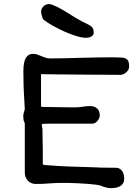

<svg xmlns="http://www.w3.org/2000/svg" viewBox="-20 -932 683 964"><path d="M410.6 -742.2Q394.5 -742.2 372.6 -748.3Q350.6 -754.4 327.1 -763.7Q303.7 -772.9 280.5 -784.4Q257.3 -795.9 238.8 -806.6Q220.2 -817.4 208 -826.2Q195.8 -835 194.3 -839.4Q186.5 -860.8 186.5 -874.5Q186.5 -882.8 190.2 -889.6Q193.8 -896.5 199.5 -901.4Q205.1 -906.2 211.9 -908.9Q218.8 -911.6 225.6 -911.6Q232.9 -911.6 244.1 -907.5Q255.4 -903.3 268.6 -896.7Q281.7 -890.1 295.4 -882.1Q309.1 -874 321.3 -866.5Q333.5 -858.9 343 -852.8Q352.5 -846.7 357.4 -843.8Q376 -832.5 390.1 -825.4Q404.3 -818.4 414.8 -813.2Q425.3 -808.1 432.4 -803.7Q439.5 -799.3 443.8 -793.5Q448.7 -786.6 449.7 -779.3Q450.7 -772 450.7 -766.6Q450.7 -763.7 448.7 -759.3Q446.8 -754.9 442.1 -751.2Q437.5 -747.6 429.7 -744.9Q421.9 -742.2 410.6 -742.2ZM104.5 -314Q99.6 -321.8 98.1 -330.8Q96.7 -339.8 96.7 -349.1Q96.7 -357.4 99.6 -366.2Q102.5 -375 104.5 -383.8Q102.1 -425.3 99.9 -466.3Q97.7 -507.3 97.7 -550.3Q97.7 -559.1 97.4 -570.6Q97.2 -582 98.1 -594.5Q99.1 -606.9 101.6 -618.9Q104 -630.9 109.4 -640.4Q114.7 -649.9 123.8 -655.8Q132.8 -661.6 147 -661.6Q157.7 -661.6 167.7 -658Q177.7 -654.3 187.7 -650.1Q197.8 -646 208 -642.3Q218.3 -638.7 230 -638.7Q259.3 -638.7 298.3 -639.4Q337.4 -640.1 380.4 -641.6Q403.8 -642.1 427 -642.6Q450.2 -643.1 472.7 -643.6Q495.1 -644 515.6 -644Q536.1 -644 553.7 -644Q575.2 -644 589.6 -643.1Q604 -642.1 612.5 -637.5Q621.1 -632.8 624.8 -623.5Q628.4 -614.3 628.4 -597.7Q628.4 -590.3 624.8 -583Q621.1 -575.7 614.7 -569.8Q608.4 -564 600.6 -560.1Q592.8 -556.2 585 -556.2Q490.7 -556.6 424.6 -557.1Q358.4 -557.6 314 -558.1Q269.5 -558.6 244.1 -558.8Q218.8 -559.1 206.1 -559.3Q193.4 -559.6 189.7 -559.6Q186 -559.6 186 -560.1V-401.4Q186 -395 190.4 -395Q208.5 -395 227.1 -394.8Q245.6 -394.5 265.9 -394Q286.1 -393.6 309.1 -393.3Q332 -393.1 359.4 -393.1Q377.4 -393.1 395.3 -396.2Q413.1 -399.4 433.1 -399.4Q453.1 -399.4 467 -387.9Q481 -376.5 481 -350.6Q481 -347.2 478.5 -340.6Q476.1 -334 471.4 -327.4Q466.8 -320.8 459.5 -315.9Q452.1 -311 442.4 -311H231.9Q217.8 -311 209.5 -310.8Q201.2 -310.5 196.8 -310.1Q192.4 -309.6 191.2 -308.8Q189.9 -308.1 189.9 -307.1Q189.9 -300.3 191.7 -293.5Q193.4 -286.6 193.4 -276.9Q193.4 -274.4 193.4 -265.4Q193.4 -256.3 193.6 -243.9Q193.8 -231.4 194.1 -216.6Q194.3 -201.7 194.8 -187.5V-109.4Q192.9 -106.4 199.2 -104.7Q205.6 -103 216.3 -102.3Q227.1 -101.6 240.2 -101.1Q253.4 -100.6 265.1 -99.1Q281.7 -98.1 306.2 -96.9Q330.6 -95.7 356.4 -95Q382.3 -94.2 407.5 -93.5Q432.6 -92.8 450.7 -92Q468.8 -91.3 477.1 -91.1Q485.4 -90.8 478.5 -90.8Q469.2 -90.8 470.7 -90.8Q472.2 -90.8 479.7 -90.6Q487.3 -90.3 499 -90.3Q510.7 -90.3 522.9 -90.1Q535.2 -89.8 545.2 -89.8Q555.2 -89.8 559.6 -89.8Q572.8 -89.8 581.3 -84.5Q589.8 -79.1 594.7 -71Q599.6 -63 601.6 -53.2Q603.5 -43.5 603.5 -34.7Q603.5 -21.5 598.1 -12.2Q592.8 -2.9 583.7 2.4Q574.7 7.8 562.3 10.3Q549.8 12.7 536.1 12.7Q525.9 12.7 511.2 9Q496.6 5.4 485.4 0Q480 -2 463.9 -4.4Q447.8 -6.8 422.6 -8.8Q397.5 -10.7 363.8 -12.2Q330.1 -13.7 289.6 -13.7Q259.3 -13.7 226.8 -11Q194.3 -8.3 159.2 -8.3Q147.5 -8.3 137.5 -12.7Q127.4 -17.1 120.1 -24.7Q112.8 -32.2 108.6 -42.7Q104.5 -53.2 104.5 -65.9Z"/></svg>

Font: Short Stack
Style: Regular
Weight: 400
Designer: James Grieshaber
Foundry: James Grieshaber
Version: Version 1.002